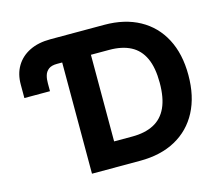

<svg xmlns="http://www.w3.org/2000/svg" viewBox="-103 -860 1141 993"><g transform="rotate(-15 468.0 -363.5)"><path d="M35.5 -468.4V-539.8Q35.2 -596.9 60.4 -639Q85.6 -681.1 132.3 -704.2Q179 -727.3 243.6 -727.3H349.4V-595.5H244Q214.5 -595.5 198.9 -583.5Q183.2 -571.4 177.7 -552Q172.2 -532.7 172.6 -510.7V-468.4ZM529.8 0H272V-727.3H532Q641.7 -727.3 720.9 -683.8Q800.1 -640.3 842.9 -558.9Q885.7 -477.6 885.7 -364.3Q885.7 -250.7 842.9 -169Q800.1 -87.4 720.3 -43.7Q640.6 0 529.8 0ZM425.8 -131.7H523.4Q591.6 -131.7 638.3 -156.1Q685 -180.4 708.6 -231.7Q732.2 -283 732.2 -364.3Q732.2 -445 708.6 -496.1Q685 -547.2 638.5 -571.4Q592 -595.5 523.8 -595.5H425.8Z"/></g></svg>

Font: InterMG
Style: Bold
Weight: 700
Designer: Rasmus Andersson
Foundry: rsms
Version: Version 3.019;December 26, 2023;FontCreator 15.0.0.2955 64-b